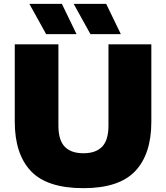

<svg xmlns="http://www.w3.org/2000/svg" viewBox="-20 -971 866 1001"><path d="M415 10Q225.5 10 141.2 -79Q57 -168 57 -336V-740H284.5V-316Q284.5 -240.5 317.5 -206.2Q350.5 -172 415 -172Q479.5 -172 512.5 -206.2Q545.5 -240.5 545.5 -316V-740H769V-336Q769 -168 685 -79Q601 10 415 10ZM451.5 -793 364 -951H533.5L610 -793ZM220.5 -793 133 -951H302.5L379 -793Z"/></svg>

Font: Encode Sans SemiExpanded SemiExpanded Black
Style: Regular
Weight: 900
Width: 6
Designer: Multiple Designers
Foundry: Impallari Type
Version: Version 3.000; ttfautohint (v1.8.3) -l 8 -r 50 -G 200 -x 14 